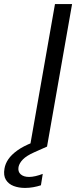

<svg xmlns="http://www.w3.org/2000/svg" viewBox="-116 -720 374 943"><path d="M31 0 154 -700H238L115 0ZM7 203Q-24 203 -49 193.5Q-74 184 -87 163Q-100 142 -94 108Q-90 84 -75 62Q-60 40 -31 19Q-2 -2 44 -20L101 -43L115 0L52 28Q14 45 -3.5 63Q-21 81 -25 100Q-29 123 -14.5 136Q0 149 27 149Q41 149 58.5 145Q76 141 94 134L85 190Q67 196 47 199.5Q27 203 7 203Z"/></svg>

Font: DM Sans 16pt
Style: Italic
Weight: 400
Italic angle: -10°
Version: Version 4.004;gftools[0.9.30]